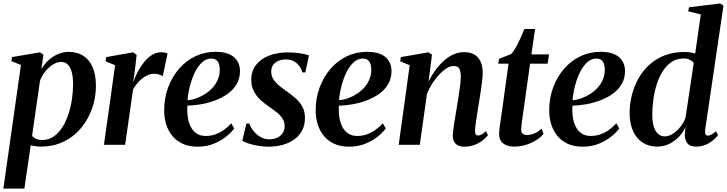

<svg xmlns="http://www.w3.org/2000/svg" viewBox="-24 -837 4203 1110"><path d="M-4.5 253.5 97 -461.5 41.5 -483.5 45.5 -507 207 -534.5 227 -521 215.5 -437Q231 -465 255.2 -487.8Q279.5 -510.5 310 -523.8Q340.5 -537 374 -537Q423.5 -537 458.5 -514Q493.5 -491 512 -447.2Q530.5 -403.5 530.5 -340.5Q530.5 -288 516.8 -237.2Q503 -186.5 476.5 -141.8Q450 -97 411.5 -62.8Q373 -28.5 323 -9Q273 10.5 212 10.5Q198 10.5 182.8 8.5Q167.5 6.5 153.5 3L117 253.5ZM161.5 -51.5Q170.5 -40.5 184.8 -34Q199 -27.5 220 -27.5Q256.5 -27.5 285.5 -47.2Q314.5 -67 335.8 -100.2Q357 -133.5 371 -175.5Q385 -217.5 391.8 -262.8Q398.5 -308 398.5 -350.5Q398.5 -391 391 -419.5Q383.5 -448 368.5 -463.5Q353.5 -479 329.5 -479Q305 -479 280.2 -462.8Q255.5 -446.5 236 -421.5Q216.5 -396.5 207 -369Z M577 0 641.5 -460 586 -482.5 590.5 -507 745.5 -534.5 766 -520 756 -432.5 745.5 -359.5Q756 -390.5 772 -421.2Q788 -452 808.8 -477.8Q829.5 -503.5 854.5 -519.2Q879.5 -535 908 -535Q922 -535 931 -532.5Q940 -530 944.5 -527L917 -396Q913 -400 898.8 -405.2Q884.5 -410.5 866.5 -410.5Q847.5 -410.5 829.5 -402.5Q811.5 -394.5 795.5 -381.2Q779.5 -368 766.8 -352Q754 -336 745 -319.5L699.5 0Z M1330 -94.5Q1315.5 -73.5 1285.8 -49Q1256 -24.5 1213.8 -6.8Q1171.5 11 1118.5 11Q1068 11 1031.2 -6.2Q994.5 -23.5 971 -53Q947.5 -82.5 936.2 -120Q925 -157.5 925 -198.5Q925 -269 947.5 -330.2Q970 -391.5 1010 -438.2Q1050 -485 1104.5 -511.2Q1159 -537.5 1223 -537.5Q1271.5 -537.5 1302.5 -523.2Q1333.5 -509 1348.2 -484.2Q1363 -459.5 1363.5 -427.5Q1363.5 -384 1344.2 -351Q1325 -318 1292.5 -294.8Q1260 -271.5 1220 -256.5Q1180 -241.5 1138 -234.2Q1096 -227 1059 -226Q1057 -191.5 1061.8 -159.8Q1066.5 -128 1079 -103.8Q1091.5 -79.5 1112.8 -65.2Q1134 -51 1165 -51Q1196.5 -51 1223.2 -61Q1250 -71 1272.5 -87.5Q1295 -104 1313 -124ZM1198 -498.5Q1168.5 -498.5 1144.5 -476.8Q1120.5 -455 1103 -419.5Q1085.5 -384 1074.5 -341.5Q1063.5 -299 1060 -257.5Q1087.5 -260 1114.5 -270Q1141.5 -280 1165.2 -295.8Q1189 -311.5 1207.5 -332.8Q1226 -354 1236.2 -379.5Q1246.5 -405 1246.5 -434.5Q1246 -467.5 1233.5 -483Q1221 -498.5 1198 -498.5Z M1741.5 -418.5H1724Q1717.5 -447 1693 -470.2Q1668.5 -493.5 1629.5 -493.5Q1606 -493.5 1586.8 -485.8Q1567.5 -478 1556 -462.8Q1544.5 -447.5 1544 -424.5Q1543.5 -401 1554.8 -381.5Q1566 -362 1585.8 -345.2Q1605.5 -328.5 1630.5 -311Q1661 -290 1685.5 -268.2Q1710 -246.5 1724.5 -219.5Q1739 -192.5 1739 -155.5Q1739 -114.5 1723 -83.5Q1707 -52.5 1678.2 -31.5Q1649.5 -10.5 1611 0.2Q1572.5 11 1527 11Q1497.5 11 1466.5 5.5Q1435.5 0 1411.2 -8Q1387 -16 1377 -24L1400.5 -123H1417Q1425.5 -100 1442.2 -79Q1459 -58 1482.5 -44.8Q1506 -31.5 1534.5 -31.5Q1557.5 -31.5 1577.2 -40.2Q1597 -49 1609.2 -66.2Q1621.5 -83.5 1621.5 -108Q1621.5 -132.5 1609.5 -151.2Q1597.5 -170 1576.8 -186.8Q1556 -203.5 1529.5 -221.5Q1505.5 -238 1482.2 -259.2Q1459 -280.5 1443.8 -309.2Q1428.5 -338 1428.5 -376Q1428.5 -425.5 1455.5 -460.8Q1482.5 -496 1530.2 -515Q1578 -534 1639.5 -534Q1664 -534 1688.8 -531.5Q1713.5 -529 1733 -524.8Q1752.5 -520.5 1762 -516.5Z M2206 -94.5Q2191.5 -73.5 2161.8 -49Q2132 -24.5 2089.8 -6.8Q2047.5 11 1994.5 11Q1944 11 1907.2 -6.2Q1870.5 -23.5 1847 -53Q1823.5 -82.5 1812.2 -120Q1801 -157.5 1801 -198.5Q1801 -269 1823.5 -330.2Q1846 -391.5 1886 -438.2Q1926 -485 1980.5 -511.2Q2035 -537.5 2099 -537.5Q2147.5 -537.5 2178.5 -523.2Q2209.5 -509 2224.2 -484.2Q2239 -459.5 2239.5 -427.5Q2239.5 -384 2220.2 -351Q2201 -318 2168.5 -294.8Q2136 -271.5 2096 -256.5Q2056 -241.5 2014 -234.2Q1972 -227 1935 -226Q1933 -191.5 1937.8 -159.8Q1942.5 -128 1955 -103.8Q1967.5 -79.5 1988.8 -65.2Q2010 -51 2041 -51Q2072.5 -51 2099.2 -61Q2126 -71 2148.5 -87.5Q2171 -104 2189 -124ZM2074 -498.5Q2044.5 -498.5 2020.5 -476.8Q1996.5 -455 1979 -419.5Q1961.5 -384 1950.5 -341.5Q1939.5 -299 1936 -257.5Q1963.5 -260 1990.5 -270Q2017.5 -280 2041.2 -295.8Q2065 -311.5 2083.5 -332.8Q2102 -354 2112.2 -379.5Q2122.5 -405 2122.5 -434.5Q2122 -467.5 2109.5 -483Q2097 -498.5 2074 -498.5Z M2453.5 -365.5Q2469.5 -398 2491.2 -428.5Q2513 -459 2539.2 -483.2Q2565.5 -507.5 2595.5 -521.5Q2625.5 -535.5 2658.5 -535.5Q2711 -535.5 2738.8 -504.8Q2766.5 -474 2766.5 -415Q2766.5 -393.5 2763 -364.5Q2759.5 -335.5 2754.5 -303.5Q2749.5 -271.5 2744.5 -241.5Q2740.5 -214 2735.5 -183.8Q2730.5 -153.5 2726.8 -127Q2723 -100.5 2722 -83Q2722 -66 2726.8 -59.8Q2731.5 -53.5 2739 -53.5Q2748.5 -53.5 2759.8 -59.2Q2771 -65 2785.5 -79L2797 -55Q2788 -43.5 2769.5 -28Q2751 -12.5 2723.5 -0.8Q2696 11 2659.5 11Q2639 11 2624 3.5Q2609 -4 2601.2 -18Q2593.5 -32 2593.5 -53Q2594 -64 2596.2 -83Q2598.5 -102 2602.2 -125.8Q2606 -149.5 2610 -174.5Q2614 -199.5 2618 -222.5Q2622 -246.5 2625.8 -270.8Q2629.5 -295 2632.8 -317.8Q2636 -340.5 2638 -360.2Q2640 -380 2640 -395Q2639.5 -417 2635.5 -430.2Q2631.5 -443.5 2622.5 -449.5Q2613.5 -455.5 2597.5 -455.5Q2579 -455.5 2557.5 -442Q2536 -428.5 2514.8 -405.8Q2493.5 -383 2475 -354.2Q2456.5 -325.5 2444.5 -295L2403 0H2281L2344.5 -460L2289.5 -482.5L2293.5 -507L2453 -534.5L2473.5 -521Z M3000 -181Q2996.5 -158 2994.2 -140.5Q2992 -123 2990.5 -110Q2989 -97 2989 -86.5Q2989 -71 2998.2 -63.8Q3007.5 -56.5 3021.5 -56.5Q3045.5 -56.5 3068 -66.8Q3090.5 -77 3107.5 -93L3118.5 -63.5Q3101 -42 3073.8 -25.2Q3046.5 -8.5 3014.2 1Q2982 10.5 2948 10.5Q2908.5 10.5 2884.2 -8.5Q2860 -27.5 2861.5 -68Q2861.5 -73.5 2862.5 -83.2Q2863.5 -93 2865.5 -107Q2867.5 -121 2870.2 -140Q2873 -159 2876.5 -183.5L2916 -469H2856L2861.5 -497L2931 -524.5Q2944 -537.5 2958.5 -563.5Q2973 -589.5 2986 -618.5Q2999 -647.5 3007.5 -669.5H3069.5L3048 -522.5H3150L3142 -469H3040.5Z M3556 -94.5Q3541.5 -73.5 3511.8 -49Q3482 -24.5 3439.8 -6.8Q3397.5 11 3344.5 11Q3294 11 3257.2 -6.2Q3220.5 -23.5 3197 -53Q3173.5 -82.5 3162.2 -120Q3151 -157.5 3151 -198.5Q3151 -269 3173.5 -330.2Q3196 -391.5 3236 -438.2Q3276 -485 3330.5 -511.2Q3385 -537.5 3449 -537.5Q3497.5 -537.5 3528.5 -523.2Q3559.5 -509 3574.2 -484.2Q3589 -459.5 3589.5 -427.5Q3589.5 -384 3570.2 -351Q3551 -318 3518.5 -294.8Q3486 -271.5 3446 -256.5Q3406 -241.5 3364 -234.2Q3322 -227 3285 -226Q3283 -191.5 3287.8 -159.8Q3292.5 -128 3305 -103.8Q3317.5 -79.5 3338.8 -65.2Q3360 -51 3391 -51Q3422.5 -51 3449.2 -61Q3476 -71 3498.5 -87.5Q3521 -104 3539 -124ZM3424 -498.5Q3394.5 -498.5 3370.5 -476.8Q3346.5 -455 3329 -419.5Q3311.5 -384 3300.5 -341.5Q3289.5 -299 3286 -257.5Q3313.5 -260 3340.5 -270Q3367.5 -280 3391.2 -295.8Q3415 -311.5 3433.5 -332.8Q3452 -354 3462.2 -379.5Q3472.5 -405 3472.5 -434.5Q3472 -467.5 3459.5 -483Q3447 -498.5 3424 -498.5Z M4053 -88.5Q4051 -70.5 4054.2 -61.8Q4057.5 -53 4068 -53Q4078 -53 4089.5 -59Q4101 -65 4115.5 -78.5L4127 -55Q4117.5 -42 4099.5 -26.8Q4081.5 -11.5 4056.5 -0.5Q4031.5 10.5 4000 10.5Q3963 10.5 3948.2 -10.8Q3933.5 -32 3935 -64L3939.5 -103.5Q3927.5 -75 3903.5 -48.8Q3879.5 -22.5 3846.8 -6Q3814 10.5 3775 10.5Q3727 10.5 3691.2 -12.8Q3655.5 -36 3635.8 -79.5Q3616 -123 3616 -183.5Q3616 -235.5 3628.8 -286.8Q3641.5 -338 3666.8 -383Q3692 -428 3730 -462.5Q3768 -497 3818.5 -516.8Q3869 -536.5 3932.5 -536.5Q3949 -536.5 3965.5 -534Q3982 -531.5 3995 -527.5L4027.5 -753.5L3954.5 -771.5L3959.5 -795L4139.5 -817L4158.5 -804.5ZM3986.5 -472.5Q3980 -483 3964.8 -491Q3949.5 -499 3928 -499Q3888.5 -499 3858.2 -478.5Q3828 -458 3806.8 -424Q3785.5 -390 3772.2 -347.8Q3759 -305.5 3753 -260.8Q3747 -216 3747 -175.5Q3747 -131 3756.2 -103Q3765.5 -75 3781.8 -61.8Q3798 -48.5 3818.5 -48.5Q3843 -48.5 3867.2 -64.5Q3891.5 -80.5 3911 -105.8Q3930.5 -131 3939.5 -158.5Z"/></svg>

Font: Merriweather 96pt SemiBold
Style: Italic
Weight: 600
Italic angle: -7.8°
Version: Version 2.101